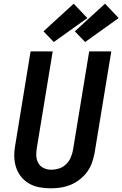

<svg xmlns="http://www.w3.org/2000/svg" viewBox="-20 -1014 664 1042"><path d="M255 8Q224 8 194 2.5Q164 -3 138.5 -17.5Q113 -32 94.5 -55Q76 -78 67 -106.5Q58 -135 57.5 -166Q57 -197 63 -228L146 -735H266L180 -212Q176 -190 177 -168.5Q178 -147 188 -129Q198 -111 217 -102Q236 -93 257 -93Q279 -93 300 -99.5Q321 -106 337.5 -121.5Q354 -137 363 -157.5Q372 -178 376 -199L464 -735H584L493 -182Q488 -155 478.5 -129Q469 -103 452 -80Q435 -57 411.5 -39Q388 -21 362 -10.5Q336 0 309 4Q282 8 255 8ZM442 -786 386 -844 550 -994 624 -916ZM272 -786 216 -844 380 -994 454 -916Z"/></svg>

Font: Iosevka Curly Extended Oblique
Style: Bold
Weight: 700
Width: 7
Italic angle: -9°
Monospace: yes
Designer: Belleve Invis
Foundry: Belleve Invis
Version: Version 11.1.0; ttfautohint (v1.8.3)